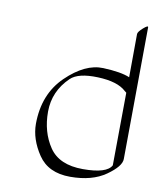

<svg xmlns="http://www.w3.org/2000/svg" viewBox="-71 -607 557 692"><g transform="rotate(10 208.0 -261.0)"><path d="M379.9 -359.9 380.9 -518.1Q380.9 -526.4 398.4 -541.7Q416 -557.1 416 -548.8L412.1 -66.4Q412.1 -39.6 362.3 -4.6Q312.5 30.3 232.4 30.3Q152.3 30.3 115.2 -24.9Q78.1 -80.1 78.1 -136.2Q78.6 -245.6 147.5 -312.3Q216.3 -378.9 282.5 -376.2Q348.6 -373.5 379.9 -359.9ZM379.4 -303.2Q377.4 -304.2 372.6 -308.6Q341.8 -337.4 269.5 -340.1Q197.3 -342.8 169.4 -315.9Q113.8 -262.2 113.5 -187.5Q113.3 -112.8 149.7 -58.8Q186 -4.9 273.2 -4.9Q360.4 -4.9 377 -37.1Z"/></g></svg>

Font: ML-NILA06_NewLipi
Style: Regular
Weight: 400
Designer: CLT@C-DIT
Version: Version ML-NILA06_NewLipi 2.